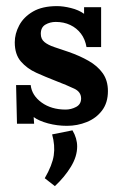

<svg xmlns="http://www.w3.org/2000/svg" viewBox="-20 -408 404 641"><path d="M203.5 12.1Q170.9 12.1 140.3 3.9Q109.6 -4.4 92.4 -17.2L93.9 5.1H36.7L33.7 -123.9H82.5Q86.2 -89.5 118.8 -65.8Q151.4 -42.2 199.1 -42.2Q217.5 -42.2 234.1 -51Q250.8 -59.8 250.8 -79.6Q250.5 -101.2 228.3 -111.8Q206.1 -122.5 163.5 -139Q132.4 -151.1 101.4 -165Q70.4 -179 49.9 -202.6Q29.3 -226.3 29.3 -266.6Q29.3 -295.6 44.2 -323.4Q59 -351.3 90.2 -369.5Q121.4 -387.6 170.5 -387.6Q191.1 -387.6 216.9 -381.2Q242.8 -374.8 260.7 -361.9V-383.9H317.6V-250.8H268.8Q264.4 -276.9 250.3 -295.6Q236.2 -314.3 214.7 -324.5Q193.3 -334.8 166.1 -334.8Q147 -334.8 131.6 -325.8Q116.2 -316.8 116.2 -295.2Q116.2 -277.6 128.3 -267.7Q140.4 -257.8 161.3 -250.8Q182.3 -243.9 207.9 -235.1Q246.1 -221.9 275.9 -204.8Q305.8 -187.8 323.1 -163.4Q340.3 -139 340.3 -103.8Q340.3 -64.9 320.7 -39.1Q301.1 -13.2 269.7 -0.6Q238.4 12.1 203.5 12.1ZM163.2 213.4 129.4 187Q154.7 143.4 159.5 110.4Q164.3 77.4 154 40.7L221.9 27.1Q237.6 53.5 237.6 81Q237.6 114.4 216.7 148.7Q195.8 183 163.2 213.4Z"/></svg>

Font: Parastoo
Style: Regular
Weight: 400
Foundry: Saber Rastikerdar (saber.rastikerdar@gmail.com)
Version: Version 3.000